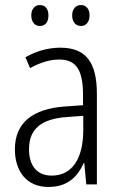

<svg xmlns="http://www.w3.org/2000/svg" viewBox="-20 -731 475 761"><path d="M104 -670C104 -644 118 -628 138 -628C159 -628 172 -643 172 -670C172 -696 159 -711 138 -711C118 -711 104 -695 104 -670ZM266 -670C266 -644 280 -628 301 -628C321 -628 335 -644 335 -670C335 -696 321 -711 301 -711C281 -711 266 -696 266 -670ZM219 -542C170 -542 122 -528 81 -504L99 -461C141 -484 179 -495 214 -495C280 -495 309 -457 309 -355V-314L238 -309C110 -300 39 -245 39 -139C39 -55 83 10 172 10C248 10 287 -30 312 -85H314L322 0H364V-359C364 -485 320 -542 219 -542ZM244 -267 310 -272V-216C310 -105 268 -35 185 -35C129 -35 95 -71 95 -140C95 -219 143 -260 244 -267Z"/></svg>

Font: Noto Sans Arabic Cond Light
Style: Regular
Weight: 300
Width: 3
Designer: Monotype Design Team, Nadine Chahine, Nizar Qandah and Khaled Hosny
Foundry: Monotype Imaging Inc.
Version: Version 2.012